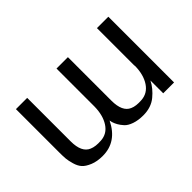

<svg xmlns="http://www.w3.org/2000/svg" viewBox="-78 -720 977 977"><g transform="rotate(-45 410.0 -231.5)"><path d="M740 -472V1H662V-91Q643 -53 605.5 -22Q568 9 511 9Q475 9 447.5 -0.5Q420 -10 406.5 -25Q393 -40 385.5 -53.5Q378 -67 374 -80L371 -94Q321 9 219 9Q179 9 150 -3Q121 -15 107 -30.5Q93 -46 85.5 -72Q78 -98 76.5 -115Q75 -132 75 -158V-162V-472H156V-159Q156 -80 202 -61Q227 -50 268 -53Q314 -56 340 -96Q366 -136 367 -198V-472H449V-159Q449 -80 494 -61Q518 -50 559 -53Q605 -56 631.5 -96Q658 -136 659 -198Q659 -202 658 -205V-472Z"/></g></svg>

Font: Coval
Style: Light
Weight: 300
Foundry: Context Ltd
Version: Version 001.000